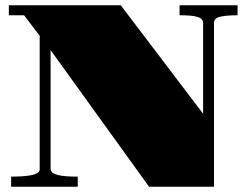

<svg xmlns="http://www.w3.org/2000/svg" viewBox="-20 -712 951 732"><path d="M22.5 -38.6Q43.5 -38.6 63.2 -39.8Q83 -41 98.1 -43.9Q113.3 -46.9 122.3 -52.2Q131.3 -57.6 131.3 -66.4V-575.7L71.8 -653.8H13.7V-691.9H440.4L754.4 -278.3V-625Q754.4 -633.8 748.3 -639.4Q742.2 -645 730.5 -648.2Q718.8 -651.4 702.1 -652.6Q685.5 -653.8 664.6 -653.8V-691.9H885.7V-653.8Q843.8 -653.8 819.8 -648.4Q795.9 -643.1 795.9 -625V0H548.3L172.9 -521V-68.8Q172.9 -59.1 180.9 -53.2Q189 -47.4 202.9 -44.2Q216.8 -41 235.8 -39.8Q254.9 -38.6 276.4 -38.6V0H22.5Z"/></svg>

Font: GravitasOne
Style: Regular
Weight: 400
Designer: Riccardo De Franceschi
Foundry: Sorkin Type Co.
Version: Version 1.001